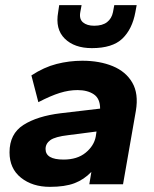

<svg xmlns="http://www.w3.org/2000/svg" viewBox="-20 -716 600 746"><path d="M174 10Q106 10 61.5 -25.5Q17 -61 17 -124Q17 -196 71 -230.5Q125 -265 216 -276L369 -294Q369 -333 344.5 -349.5Q320 -366 281 -366Q248 -366 212.5 -355Q177 -344 129 -319L102 -423Q151 -455 200 -467.5Q249 -480 300 -480Q367 -480 418 -459Q469 -438 494 -395Q519 -352 508 -286L458 0H327L335 -48Q306 -18 269 -4Q232 10 174 10ZM227 -96Q280 -96 312.5 -122.5Q345 -149 352 -185L355 -205L246 -191Q194 -185 175.5 -171.5Q157 -158 157 -137Q157 -96 227 -96ZM337 -529Q269 -529 231.5 -566Q194 -603 206 -669L210 -696H297L292 -669Q287 -642 302.5 -629Q318 -616 346 -616Q378 -616 396 -630Q414 -644 419 -669L424 -696H511L506 -669Q494 -603 455.5 -566Q417 -529 337 -529Z"/></svg>

Font: Gantari
Style: Bold Italic
Weight: 700
Italic angle: -10°
Designer: Anugrah Pasau
Foundry: Lafontype
Version: Version 1.000; ttfautohint (v1.8.4.7-5d5b)